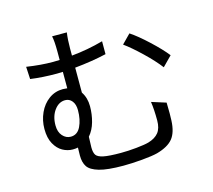

<svg xmlns="http://www.w3.org/2000/svg" viewBox="-114 -930 1229 1107"><g transform="rotate(-15 500.0 -376.5)"><path d="M826 -185Q826 -160 825 -143Q822 -73 793 -37Q764 -1 696 18Q665 26 603.5 31.5Q542 37 491 37Q396 37 346.5 22.5Q297 8 280 -17.5Q263 -43 263 -84L264 -132Q250 -129 233 -129Q202 -129 173 -145Q144 -161 124.5 -196Q105 -231 105 -285Q105 -336 125.5 -381Q146 -426 183 -453Q220 -480 267 -480Q277 -480 293 -478V-576Q281 -575 258 -575Q171 -575 100 -585L96 -659Q181 -646 253 -646Q279 -646 293 -647V-696Q293 -761 286 -790H374Q368 -748 368 -696V-653Q463 -662 557 -688V-611Q470 -591 368 -581V-432Q393 -395 393 -344Q393 -297 380.5 -252Q368 -207 341 -176Q339 -134 339 -113Q339 -82 349 -67Q359 -52 392 -45Q425 -38 496 -38Q539 -38 589 -43Q639 -48 664 -55Q705 -67 725.5 -92.5Q746 -118 746 -165Q746 -230 739 -277L825 -250Q826 -219 826 -185ZM918 -508 862 -451Q827 -497 769 -552.5Q711 -608 669 -638L721 -691Q765 -662 825 -606Q885 -550 918 -508ZM241 -203Q281 -203 300.5 -243.5Q320 -284 320 -340Q320 -375 304 -395Q288 -415 263 -415Q225 -415 198.5 -379Q172 -343 172 -289Q172 -249 192.5 -226Q213 -203 241 -203Z"/></g></svg>

Font: Noto Sans SC
Style: Regular
Weight: 400
Designer: Ryoko NISHIZUKA ____ (kana & ideographs); Paul D. Hunt (Latin, Greek & Cyrillic); Wenlong ZHANG ___ (bopomofo); Sandoll 
Foundry: Adobe Systems Incorporated
Version: Version 1.004